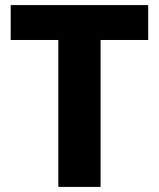

<svg xmlns="http://www.w3.org/2000/svg" viewBox="-20 -734 623 754"><path d="M209 0V-577H22V-714H562V-577H375V0Z"/></svg>

Font: Noto Sans UI ExtraBold
Style: Regular
Weight: 800
Designer: Monotype Design Team
Foundry: Monotype Imaging Inc.
Version: Version 1.001